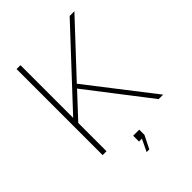

<svg xmlns="http://www.w3.org/2000/svg" viewBox="-248 -831 1120 1120"><g transform="rotate(-45 312.5 -270.5)"><path d="M96 0V-710H128V-275L534 -710H573L284 -401L595 0H558L265 -380L128 -233V0ZM290 169 326 94H302V46H352V89L312 169Z"/></g></svg>

Font: Geist Thin
Style: Regular
Weight: 400
Designer: Basement.studio, Andrés Briganti, Mateo Zaragoza
Foundry: Basement.studio, Vercel, Andrés Briganti, Guido Ferreyra, Mateo Zaragoza
Version: Version 1.401